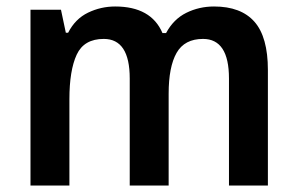

<svg xmlns="http://www.w3.org/2000/svg" viewBox="-20 -665 917 592"><path d="M640 -645Q723 -645 764.5 -598Q806 -551 806 -449V-93H686V-423Q686 -545 606 -545Q549 -545 524.5 -502Q500 -459 500 -376V-93H380V-423Q380 -545 300 -545Q239 -545 216.5 -496.5Q194 -448 194 -359V-93H74V-635H168L183 -564H190Q212 -607 251.5 -626Q291 -645 335 -645Q446 -645 481 -563H492Q515 -606 554.5 -625.5Q594 -645 640 -645Z"/></svg>

Font: Noto Sans Telugu UI SemiCondensed SemiBold
Style: Regular
Weight: 600
Width: 4
Designer: Jelle Bosma - Monotype Design Team
Foundry: Monotype Imaging Inc.
Version: Version 2.005; ttfautohint (v1.8.4.7-5d5b)